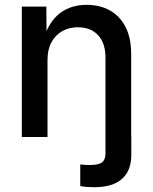

<svg xmlns="http://www.w3.org/2000/svg" viewBox="-20 -570 637 799"><path d="M314 204.1V114.3Q323.2 115.7 334.7 116.2Q346.2 116.7 353 116.7Q390.6 116.7 404.8 105.5Q418.9 94.2 418.9 69.3V0H526.4V74.7Q526.4 140.1 487.5 174.6Q448.7 209 373 209Q355.5 209 339.8 207.8Q324.2 206.5 314 204.1ZM177.7 -320.3V0H70.8V-542.5H172.9L173.8 -409.7H161.6Q185.5 -482.4 230.7 -516.1Q275.9 -549.8 340.3 -549.8Q396 -549.8 437.7 -526.4Q479.5 -502.9 502.7 -457.3Q525.9 -411.6 525.9 -344.2V0H418.9V-330.6Q418.9 -390.1 388.4 -423.3Q357.9 -456.5 304.2 -456.5Q268.1 -456.5 239.5 -440.7Q210.9 -424.8 194.3 -394.5Q177.7 -364.3 177.7 -320.3Z"/></svg>

Font: Inter 16pt Medium
Style: Regular
Weight: 500
Version: Version 4.001;git-66647c0bb